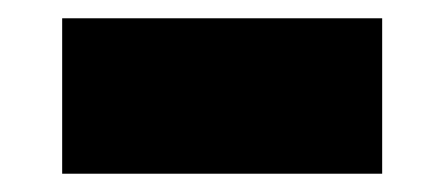

<svg xmlns="http://www.w3.org/2000/svg" viewBox="-20 -395 486 210"><path d="M48 -205V-375H398V-205Z"/></svg>

Font: M PLUS 2 Black
Style: Regular
Weight: 900
Designer: Coji Morishita
Foundry: UNDERFOREST DESIGN
Version: Version 1.001